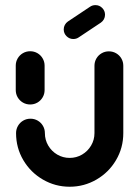

<svg xmlns="http://www.w3.org/2000/svg" viewBox="-20 -716 536 740"><path d="M96.3 -313.3Q81.1 -313.3 68.3 -320.7Q55.6 -328.1 48.1 -340.9Q40.7 -353.7 40.7 -368.9V-463Q40.7 -478.1 48.1 -490.9Q55.6 -503.7 68.3 -511.1Q81.1 -518.5 96.3 -518.5Q111.5 -518.5 124.3 -511.1Q137 -503.7 144.4 -490.9Q151.9 -478.1 151.9 -463V-368.9Q151.9 -353.7 144.4 -340.9Q137 -328.1 124.3 -320.7Q111.5 -313.3 96.3 -313.3ZM399.6 -518.1Q414.8 -518.1 427.6 -510.7Q440.4 -503.3 447.8 -490.6Q455.2 -477.8 455.2 -462.6V-203Q455.2 -146.3 427.2 -98.9Q399.3 -51.5 351.7 -23.9Q304.1 3.7 248.5 3.7Q193 3.7 145.4 -23.9Q97.8 -51.5 69.8 -98.9Q41.9 -146.3 41.9 -203Q41.9 -218.1 49.3 -230.9Q56.7 -243.7 69.4 -251.1Q82.2 -258.5 97.4 -258.5Q112.6 -258.5 125.4 -251.1Q138.1 -243.7 145.6 -230.9Q153 -218.1 153 -203Q153 -177 165.9 -155Q178.9 -133 200.7 -120.2Q222.6 -107.4 248.5 -107.4Q274.4 -107.4 296.3 -120.2Q318.1 -133 331.1 -155Q344.1 -177 344.1 -203V-462.6Q344.1 -477.8 351.5 -490.6Q358.9 -503.3 371.7 -510.7Q384.4 -518.1 399.6 -518.1ZM262.6 -565.6Q247.4 -565.6 236.5 -576.5Q225.6 -587.4 225.6 -602.6Q225.6 -611.9 229.8 -619.8Q234.1 -627.8 241.5 -633L327 -690Q336.3 -696.3 347.8 -696.3Q363 -696.3 373.9 -685.4Q384.8 -674.4 384.8 -659.3Q384.8 -650 380.6 -642Q376.3 -634.1 368.9 -628.9L283.3 -571.9Q274.1 -565.6 262.6 -565.6Z"/></svg>

Font: 26F Galaxy Sans
Style: Regular
Weight: 400
Designer: C₂₉H₂₅N₃O₅
Version: Version 1.100;FEAKit 1.0